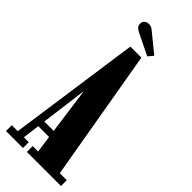

<svg xmlns="http://www.w3.org/2000/svg" viewBox="-272 -875 911 911"><g transform="rotate(45 183.5 -419.5)"><path d="M-1 0V-39H39L133 -700.5H207L321 -39H368V0H139V-39H175.5L125.5 -401.5H127L80 -39H113V0ZM76 -124.5V-160.5H180.5V-124.5ZM222.5 -724.5 118.5 -775Q103.5 -782 96 -789.8Q88.5 -797.5 88.5 -811Q88.5 -823.5 97.8 -831.2Q107 -839 120 -839Q131 -839 138.2 -834.8Q145.5 -830.5 152.5 -824.5L244 -750Z"/></g></svg>

Font: Imbue Thin 10pt ExtraBold
Style: Regular
Weight: 800
Version: Version 1.102